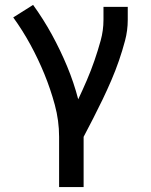

<svg xmlns="http://www.w3.org/2000/svg" viewBox="-20 -558 616 783"><path d="M221 205H321V0Q341 -38 360.5 -76Q380 -114 398.5 -152.5Q417 -191 434 -230.5Q451 -270 465 -310.5Q479 -351 490 -392.5Q501 -434 501 -477V-530H402V-477Q402 -434 390.5 -392.5Q379 -351 365 -310.5Q351 -270 334 -230.5Q317 -191 299 -153Q281 -222 253.5 -288Q226 -354 191.5 -417Q157 -480 115 -538L34 -487Q73 -433 104.5 -375Q136 -317 161 -256Q186 -195 203.5 -130.5Q221 -66 221 0Z"/></svg>

Font: Iosevka Sparkle Medium
Style: Regular
Weight: 500
Designer: Belleve Invis
Foundry: Belleve Invis
Version: Version 4.5.0; ttfautohint (v1.8.3)